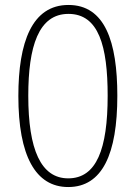

<svg xmlns="http://www.w3.org/2000/svg" viewBox="-20 -745 548 774"><path d="M453 -359C453 -577 403 -725 256 -725C109 -725 54 -575 54 -358C54 -117 123 9 255 9C393 9 453 -125 453 -359ZM94 -359C94 -557 135 -689 256 -689C378 -689 414 -559 414 -359C414 -144 369 -26 255 -26C145 -26 94 -142 94 -359Z"/></svg>

Font: Noto Sans Myanmar SemiCondensed ExtraLight
Style: Regular
Weight: 200
Width: 4
Designer: Monotype Design Team
Foundry: Monotype Imaging Inc.
Version: Version 2.107